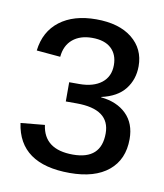

<svg xmlns="http://www.w3.org/2000/svg" viewBox="-58 -743 448 523"><g transform="rotate(10 166.5 -481.5)"><path d="M313.5 -388.2Q313.5 -331.5 275.6 -300.3Q237.8 -269 168.5 -269Q28.8 -269 13.2 -379.9L79.6 -386.2Q88.4 -319.8 168.5 -319.8Q246.6 -319.8 246.6 -392.1Q246.6 -459 154.3 -459H124.5V-512.2H152.3Q191.4 -512.2 213.9 -529.8Q236.3 -547.4 236.3 -579.1Q236.3 -608.4 218.3 -625.2Q200.2 -642.1 165.5 -642.1Q132.3 -642.1 111.8 -625Q91.3 -607.9 88.4 -576.2L22.5 -582Q28.8 -635.3 67.1 -664.6Q105.5 -693.8 167.5 -693.8Q231 -693.8 267.1 -664.8Q303.2 -635.7 303.2 -587.9Q303.2 -551.3 282.2 -524.4Q261.2 -497.6 217.3 -487.8V-486.8Q261.7 -482.4 287.6 -456.8Q313.5 -431.2 313.5 -388.2Z"/></g></svg>

Font: Arimo Nerd Font
Style: Regular
Weight: 400
Designer: Steve Matteson
Foundry: Monotype Imaging Inc.
Version: Version 1.33;Nerd Fonts 3.2.1